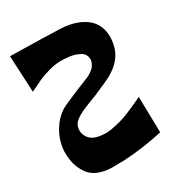

<svg xmlns="http://www.w3.org/2000/svg" viewBox="-169 -801 839 911"><g transform="rotate(-30 250.5 -345.0)"><path d="M459.5 -25.9 455.6 -222.2Q428.7 -209.5 414.3 -202.9Q399.9 -196.3 371.3 -184.3Q342.8 -172.4 322.3 -166.7Q301.8 -161.1 275.9 -155.8Q250 -150.4 226.6 -151.4Q203.1 -152.3 182.1 -158.7Q156.7 -166.5 142.8 -188Q128.9 -209.5 132.6 -234.4Q136.2 -259.3 157.7 -275.4Q173.3 -287.1 193.8 -296.6Q214.4 -306.2 243.2 -317.1Q272 -328.1 282.7 -332.5Q356.9 -364.3 375 -374Q441.4 -409.7 464.8 -461.9Q473.6 -481.4 477.5 -504.4Q485.4 -548.8 473.9 -584Q462.4 -619.1 436.3 -640.9Q410.2 -662.6 375.2 -674.3Q340.3 -686 298.8 -688Q222.7 -691.4 22.9 -694.8L32.7 -494.6Q74.2 -515.1 94.2 -524.4Q114.3 -533.7 149.9 -544.2Q185.5 -554.7 216.8 -555.2Q228 -555.2 240.2 -554.7Q252.4 -554.2 268.1 -552Q283.7 -549.8 296.1 -545.7Q308.6 -541.5 321 -534.9Q333.5 -528.3 339.1 -519Q344.7 -509.8 346.4 -496.8Q348.1 -483.9 339.4 -466.8Q333.5 -453.6 318.8 -442.4Q304.2 -431.2 291.5 -425.5Q278.8 -419.9 257.3 -411.6Q235.8 -403.3 229 -400.4Q218.3 -395.5 186 -382.1Q153.8 -368.7 136.2 -360.4Q96.2 -341.3 67.1 -302.5Q38.1 -263.7 26.6 -218.5Q15.1 -173.3 23.4 -124.8Q31.7 -76.2 61.5 -39.6Q80.6 -16.6 114.5 -5.6Q148.4 5.4 180.9 4.9Q213.4 4.4 245.6 3.9Q350.1 -1.5 459.5 -25.9Z"/></g></svg>

Font: Some Time Later
Style: Regular
Weight: 400
Version: Version 003.300